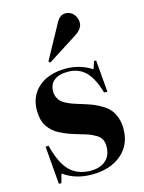

<svg xmlns="http://www.w3.org/2000/svg" viewBox="-122 -872 721 961"><g transform="rotate(-15 238.5 -392.0)"><path d="M176.8 -581.1 168.9 -588.9 264.2 -763.2Q274.9 -783.2 286.6 -791.5Q298.3 -799.8 313 -799.8Q338.9 -799.8 355 -780.5Q371.1 -761.2 371.1 -736.8Q371.1 -705.1 330.1 -679.2ZM61 16.1 44.9 -180.2 60.1 -182.1Q84.5 -85.9 125.5 -45.9Q166.5 -5.9 233.9 -5.9Q282.2 -5.9 311 -31.2Q339.8 -56.6 339.8 -103Q339.8 -125 332.3 -140.1Q324.7 -155.3 305.2 -166.3Q285.6 -177.2 272.2 -182.4Q258.8 -187.5 227.5 -196.3Q221.2 -198.2 217.8 -199.2Q189.9 -207.5 170.2 -214.8Q150.4 -222.2 129.9 -232.4Q109.4 -242.7 95.9 -254.9Q82.5 -267.1 71.3 -283.2Q60.1 -299.3 54.9 -320.6Q49.8 -341.8 49.8 -368.2Q49.8 -441.9 102.1 -487.1Q154.3 -532.2 244.1 -532.2Q314.9 -532.2 377 -493.2L390.1 -532.2H400.9L415 -366.2L397.9 -367.2Q375.5 -444.3 340.1 -479.2Q304.7 -514.2 248 -514.2Q202.6 -514.2 177.7 -494.4Q152.8 -474.6 152.8 -438Q152.8 -420.4 159.2 -406.5Q165.5 -392.6 175.3 -383.5Q185.1 -374.5 201.7 -366.5Q218.3 -358.4 233.2 -353.3Q248 -348.1 270.5 -341.3Q275.9 -339.8 278.8 -338.9Q310.5 -329.1 332.3 -320.3Q354 -311.5 377 -297.4Q399.9 -283.2 413.6 -266.1Q427.2 -249 436 -223.9Q444.8 -198.7 444.8 -167Q444.8 -83 386.5 -34.4Q328.1 14.2 233.9 14.2Q147.5 14.2 86.9 -30.8L74.2 16.1Z"/></g></svg>

Font: Display Regular
Style: Bold
Weight: 700
Designer: Latin by Veronika Burian and Jose Scaglione. Greek by Irene Vlachou. Cyrillic by Vera Evstafieva.
Foundry: TypeTogether
Version: Version 3.002